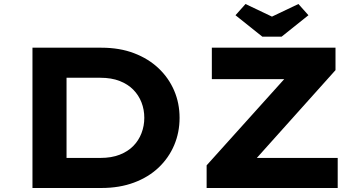

<svg xmlns="http://www.w3.org/2000/svg" viewBox="-20 -938 1792 958"><path d="M142 0V-700H486Q577 -700 649 -672.5Q721 -645 771.5 -597Q822 -549 849 -486Q876 -423 876 -350Q876 -277 849 -213.5Q822 -150 771.5 -102Q721 -54 648.5 -27Q576 0 486 0ZM312 -116 289 -150H481Q536 -150 577 -166Q618 -182 645 -209.5Q672 -237 686 -273.5Q700 -310 700 -350Q700 -391 686 -427Q672 -463 645 -490.5Q618 -518 577 -534Q536 -550 481 -550H286L312 -582ZM1011 0V-113L1461 -613L1535 -543H1037V-700H1654V-588L1205 -87L1131 -150H1665V0ZM1289 -755 1155 -862 1205 -918 1352 -848H1322L1469 -918L1519 -862L1385 -755Z"/></svg>

Font: Lexend Mega
Style: Bold
Weight: 700
Version: Version 1.007